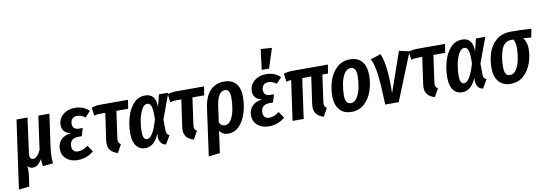

<svg xmlns="http://www.w3.org/2000/svg" viewBox="-82 -1329 5852 2059"><g transform="rotate(-10 2844.0 -299.5)"><path d="M393 -63Q393 -36 397 2L285 13Q277 -27 278 -65Q255 -28 231 -9Q207 10 177 10Q157 10 144 3Q131 -4 121 -19Q124 -3 124 23Q124 58 117 106L103 203L-12 216L93 -529H213L162 -156Q160 -136 160 -130Q160 -82 196 -82Q242 -82 280 -165L331 -529H451L402 -179Q393 -112 393 -63Z M495 -136Q495 -194 531.5 -234Q568 -274 640 -283Q548 -305 548 -387Q548 -429 570 -464.5Q592 -500 633.5 -521.5Q675 -543 731 -543Q777 -543 816.5 -527.5Q856 -512 884 -483L827 -421Q805 -438 785 -446Q765 -454 740 -454Q705 -454 686 -433.5Q667 -413 667 -381Q667 -316 736 -316H777L751 -231H715Q666 -231 643 -207.5Q620 -184 620 -144Q620 -112 636.5 -94.5Q653 -77 686 -77Q714 -77 739 -87.5Q764 -98 794 -119L840 -50Q806 -20 761 -3Q716 14 666 14Q590 14 542.5 -27Q495 -68 495 -136Z M1124 -147Q1122 -129 1122 -123Q1122 -105 1128.5 -94Q1135 -83 1150 -74L1101 14Q1050 -1 1024.5 -31Q999 -61 999 -109Q999 -129 1001 -140L1043 -434H989Q958 -434 921 -425L910 -513Q948 -529 1003 -529H1307L1292 -434H1164Z M1611 -396 1644 -529H1746L1645 -256L1646 -131Q1647 -109 1655 -97.5Q1663 -86 1680 -80L1626 14Q1593 9 1573.5 -15.5Q1554 -40 1553 -81L1554 -117Q1499 14 1402 14Q1340 14 1304 -33Q1268 -80 1268 -169Q1268 -257 1292 -343Q1316 -429 1367 -486Q1418 -543 1496 -543Q1610 -543 1611 -396ZM1391 -171Q1391 -78 1435 -78Q1500 -78 1555 -272L1556 -308Q1556 -388 1543 -419.5Q1530 -451 1502 -451Q1466 -451 1441 -403.5Q1416 -356 1403.5 -290Q1391 -224 1391 -171Z M1952 -147Q1950 -129 1950 -123Q1950 -105 1956.5 -94Q1963 -83 1978 -74L1929 14Q1878 -1 1852.5 -31Q1827 -61 1827 -109Q1827 -129 1829 -140L1871 -434H1817Q1786 -434 1749 -425L1738 -513Q1776 -529 1831 -529H2135L2120 -434H1992Z M2527 -351Q2527 -260 2502 -176Q2477 -92 2426.5 -38.5Q2376 15 2303 15Q2244 15 2211 -33L2178 205L2055 219L2127 -300Q2144 -419 2202.5 -481Q2261 -543 2355 -543Q2438 -543 2482.5 -493Q2527 -443 2527 -351ZM2403 -359Q2403 -408 2389 -429.5Q2375 -451 2347 -451Q2269 -451 2247 -287L2224 -122Q2243 -79 2284 -79Q2325 -79 2352 -123Q2379 -167 2391 -231.5Q2403 -296 2403 -359Z M2577 -136Q2577 -194 2613.5 -234Q2650 -274 2722 -283Q2630 -305 2630 -387Q2630 -429 2652 -464.5Q2674 -500 2715.5 -521.5Q2757 -543 2813 -543Q2859 -543 2898.5 -527.5Q2938 -512 2966 -483L2909 -421Q2887 -438 2867 -446Q2847 -454 2822 -454Q2787 -454 2768 -433.5Q2749 -413 2749 -381Q2749 -316 2818 -316H2859L2833 -231H2797Q2748 -231 2725 -207.5Q2702 -184 2702 -144Q2702 -112 2718.5 -94.5Q2735 -77 2768 -77Q2796 -77 2821 -87.5Q2846 -98 2876 -119L2922 -50Q2888 -20 2843 -3Q2798 14 2748 14Q2672 14 2624.5 -27Q2577 -68 2577 -136ZM2803 -818 2924 -810 2855 -596H2775Z M3367 -147Q3365 -129 3365 -123Q3365 -105 3371.5 -94Q3378 -83 3393 -74L3344 14Q3293 -1 3267.5 -31Q3242 -61 3242 -109Q3242 -129 3244 -140L3286 -434H3188L3127 0H3006L3067 -434Q3043 -434 3014 -425L3002 -513Q3040 -529 3099 -529H3484L3469 -434H3407Z M3471 -188Q3471 -276 3498.5 -357Q3526 -438 3583.5 -490.5Q3641 -543 3726 -543Q3809 -543 3854.5 -490.5Q3900 -438 3900 -341Q3900 -254 3873 -172.5Q3846 -91 3788.5 -38Q3731 15 3646 15Q3563 15 3517 -38.5Q3471 -92 3471 -188ZM3777 -356Q3777 -450 3718 -450Q3674 -450 3646.5 -405Q3619 -360 3607 -296Q3595 -232 3595 -173Q3595 -79 3654 -79Q3698 -79 3725.5 -124.5Q3753 -170 3765 -233.5Q3777 -297 3777 -356Z M4109 -164 4108 -106 4260 -542 4371 -517 4162 0H4015Q4009 -205 3994 -325.5Q3979 -446 3947 -504L4059 -541Q4083 -486 4096 -396.5Q4109 -307 4109 -164Z M4576 -147Q4574 -129 4574 -123Q4574 -105 4580.5 -94Q4587 -83 4602 -74L4553 14Q4502 -1 4476.5 -31Q4451 -61 4451 -109Q4451 -129 4453 -140L4495 -434H4441Q4410 -434 4373 -425L4362 -513Q4400 -529 4455 -529H4759L4744 -434H4616Z M5063 -396 5096 -529H5198L5097 -256L5098 -131Q5099 -109 5107 -97.5Q5115 -86 5132 -80L5078 14Q5045 9 5025.5 -15.5Q5006 -40 5005 -81L5006 -117Q4951 14 4854 14Q4792 14 4756 -33Q4720 -80 4720 -169Q4720 -257 4744 -343Q4768 -429 4819 -486Q4870 -543 4948 -543Q5062 -543 5063 -396ZM4843 -171Q4843 -78 4887 -78Q4952 -78 5007 -272L5008 -308Q5008 -388 4995 -419.5Q4982 -451 4954 -451Q4918 -451 4893 -403.5Q4868 -356 4855.5 -290Q4843 -224 4843 -171Z M5205 -188Q5205 -271 5229.5 -349.5Q5254 -428 5315.5 -482Q5377 -536 5479 -536Q5574 -536 5700 -529L5682 -436L5595 -444Q5611 -425 5622.5 -392.5Q5634 -360 5634 -321Q5634 -244 5606.5 -166.5Q5579 -89 5522 -37Q5465 15 5380 15Q5297 15 5251 -38.5Q5205 -92 5205 -188ZM5511 -348Q5511 -417 5490 -448H5467Q5391 -448 5360 -368Q5329 -288 5329 -176Q5329 -126 5343.5 -102.5Q5358 -79 5388 -79Q5432 -79 5459.5 -124Q5487 -169 5499 -231Q5511 -293 5511 -348Z"/></g></svg>

Font: Fira Sans Extra Condensed Medium
Style: Italic
Weight: 500
Width: 3
Italic angle: -8°
Designer: Carrois Corporate & Edenspiekermann AG
Foundry: Carrois Corporate GbR & Edenspiekermann AG
Version: Version 4.203